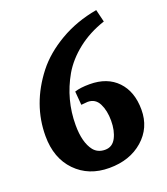

<svg xmlns="http://www.w3.org/2000/svg" viewBox="-139 -844 829 952"><g transform="rotate(-20 276.0 -368.0)"><path d="M323 -413Q416 -413 469 -357.5Q522 -302 522 -206.5Q522 -111 452.5 -50Q383 11 274.5 11Q166 11 98 -59Q30 -129 30 -246Q30 -413 141 -556Q195 -625 283 -676.5Q371 -728 480 -747L496 -681Q414 -654 352.5 -605.5Q291 -557 256 -497Q189 -380 189 -246Q189 -154 225 -108Q247 -81 285.5 -81Q324 -81 343 -117.5Q362 -154 362 -207Q362 -260 343.5 -297Q325 -334 284 -334L250 -331L244 -403Q274 -413 323 -413Z"/></g></svg>

Font: Andada SC
Style: Bold
Weight: 700
Designer: Carolina Giovagnoli
Foundry: Carolina Giovagnoli
Version: Version 1.003